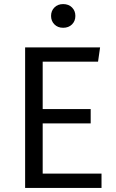

<svg xmlns="http://www.w3.org/2000/svg" viewBox="-20 -920 570 940"><path d="M289 -900Q316 -900 332.5 -883.5Q349 -867 349 -842Q349 -817 332.5 -800.5Q316 -784 289 -784Q263 -784 246.5 -800.5Q230 -817 230 -842Q230 -867 246.5 -883.5Q263 -900 289 -900ZM470 -688 460 -618H189V-386H424V-316H189V-70H477V0H103V-688Z"/></svg>

Font: FiraGO Book
Style: Regular
Weight: 350
Designer: bBox Type
Foundry: bBox Type GmbH
Version: Version 1.001;PS 001.001;hotconv 1.0.88;makeotf.lib2.5.64775